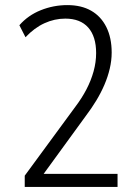

<svg xmlns="http://www.w3.org/2000/svg" viewBox="-20 -733 538 753"><path d="M77 0V-44L276 -315Q301 -348 319 -382.5Q337 -417 347 -453Q357 -489 357 -525Q357 -590 326 -625Q295 -660 236 -660Q194 -660 154.5 -642Q115 -624 80 -587L56 -634Q90 -673 140 -693Q190 -713 244 -713Q299 -713 337.5 -691Q376 -669 397 -627Q418 -585 418 -527Q418 -496 410.5 -464Q403 -432 389.5 -400.5Q376 -369 357.5 -338.5Q339 -308 317 -279L146 -44L145 -51H441V0Z"/></svg>

Font: Nunito Sans 10pt Condensed Light
Style: Regular
Weight: 300
Width: 3
Designer: Vernon Adams
Foundry: Vernon Adams
Version: Version 3.101;gftools[0.9.27]